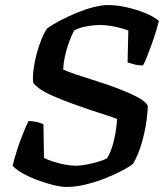

<svg xmlns="http://www.w3.org/2000/svg" viewBox="-20 -740 658 760"><path d="M244 0Q221 0 189.5 -8Q158 -16 126 -28Q94 -40 68 -55Q42 -70 30 -84Q36 -110 47 -144.5Q58 -179 71 -211Q84 -243 93 -261Q110 -261 126 -257Q142 -253 152 -248L154 -115Q169 -107 191.5 -100Q214 -93 237 -88.5Q260 -84 279 -84Q298 -84 321.5 -88.5Q345 -93 367.5 -99.5Q390 -106 403 -113Q412 -126 419.5 -146Q427 -166 432 -188.5Q437 -211 440 -232.5Q443 -254 443 -269Q430 -275 402.5 -283.5Q375 -292 339.5 -304Q304 -316 267 -329.5Q230 -343 197 -357Q164 -371 141 -386Q118 -401 111 -414Q109 -437 113 -467Q117 -497 125.5 -528.5Q134 -560 145 -586.5Q156 -613 167 -628Q188 -643 218.5 -659Q249 -675 283 -689Q317 -703 349.5 -711.5Q382 -720 407 -720Q443 -720 482 -711Q521 -702 555.5 -688Q590 -674 609 -657Q605 -641 597.5 -616Q590 -591 580.5 -565Q571 -539 562 -516Q553 -493 546 -481Q526 -481 510 -485.5Q494 -490 485 -493L488 -619Q466 -628 434.5 -634.5Q403 -641 375 -641Q362 -641 344 -639Q326 -637 307.5 -632.5Q289 -628 274 -620Q263 -600 253 -572.5Q243 -545 237 -517Q231 -489 230 -465Q246 -457 281.5 -445Q317 -433 362 -419Q407 -405 450 -388.5Q493 -372 525 -355Q557 -338 565 -321Q564 -285 557 -243.5Q550 -202 537.5 -162.5Q525 -123 507 -92Q494 -81 465 -65.5Q436 -50 398.5 -35Q361 -20 320.5 -10Q280 0 244 0Z"/></svg>

Font: Texturina 12pt SemiBold
Style: Italic
Weight: 600
Italic angle: -11°
Version: Version 1.002